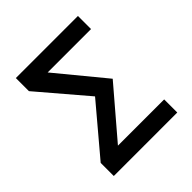

<svg xmlns="http://www.w3.org/2000/svg" viewBox="-187 -827 961 961"><g transform="rotate(-45 293.0 -346.5)"><path d="M73.2 0V-92.8L288.6 -348.1L73.2 -600.6V-693.4H512.7V-600.6H205.6L413.6 -348.1L195.3 -92.8H522.5V0Z"/></g></svg>

Font: Cascadia Mono PL
Style: Regular
Weight: 400
Monospace: yes
Designer: Aaron Bell
Foundry: Saja Typeworks
Version: Version 2404.023; ttfautohint (v1.8.4)